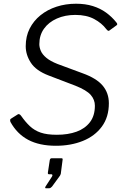

<svg xmlns="http://www.w3.org/2000/svg" viewBox="-20 -772 671 1030"><path d="M550 -616Q526 -648 485 -670Q444 -692 384 -692Q329 -692 285 -672.5Q241 -653 216 -618Q191 -583 191 -535Q191 -518 199 -499Q207 -480 228.5 -462Q250 -444 288 -429L423 -379Q498 -352 531 -312.5Q564 -273 564 -218Q564 -144 526.5 -93Q489 -42 424.5 -16Q360 10 280 10Q191 10 131 -22Q71 -54 36 -118Q34 -124 34.5 -129Q35 -134 43 -138L70 -155Q77 -161 82.5 -159.5Q88 -158 93 -151Q116 -118 140.5 -95Q165 -72 198.5 -60.5Q232 -49 285 -49Q345 -49 390.5 -65.5Q436 -82 462.5 -116.5Q489 -151 489 -205Q489 -237 467 -262.5Q445 -288 385 -312L241 -367Q173 -393 145.5 -435.5Q118 -478 118 -524Q118 -577 139 -618.5Q160 -660 197 -690Q234 -720 283 -736Q332 -752 388 -752Q438 -752 478 -739.5Q518 -727 549 -704.5Q580 -682 604 -652Q609 -646 609 -642.5Q609 -639 605 -636L565 -607Q562 -606 559 -607.5Q556 -609 550 -616ZM226 238Q223 238 222.5 235.5Q222 233 224 229L259 175Q262 170 261 166.5Q260 163 256 163H244Q240 163 238 161Q236 159 237 153L247 87Q249 77 257 77H310Q317 77 316 84L306 161Q304 166 302 170L259 229Q255 233 251.5 235.5Q248 238 242 238Z"/></svg>

Font: Libre Franklin Thin Light
Style: Italic
Weight: 300
Italic angle: -8°
Version: Version 3.000